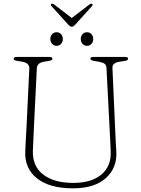

<svg xmlns="http://www.w3.org/2000/svg" viewBox="-20 -1010 770 1045"><path d="M578 -282.5 559.5 -640.5Q559 -655.5 549.5 -662.8Q540 -670 520.5 -673.5L489.5 -679Q472 -682 472 -690.5Q472 -700 487.5 -700H661.5Q677 -700 677 -690.5Q677 -681 659.5 -678.5L630 -674Q590.5 -668 592 -640L608 -281Q609 -257 610.2 -234Q611.5 -211 613 -186Q618.5 -97 556.5 -41Q494.5 15 378 15Q248.5 15 181 -39.5Q113.5 -94 117.5 -184Q118 -200.5 119.2 -226Q120.5 -251.5 122 -277.2Q123.5 -303 124.5 -321L139.5 -636.5Q141 -667 101.5 -674L72 -679Q54.5 -682 54.5 -690Q54.5 -700 70 -700H250Q265.5 -700 265.5 -690Q265.5 -682 248 -679L218.5 -674Q182 -667.5 180.5 -638.5L165 -326Q163 -285.5 161.8 -253.5Q160.5 -221.5 159 -192Q155.5 -106 214.8 -60.2Q274 -14.5 378.5 -14.5Q478 -14.5 532.2 -60.2Q586.5 -106 582.5 -188Q581 -220.5 580 -242.2Q579 -264 578 -282.5ZM288 -760.5Q273 -760.5 263.5 -771.5Q254 -782.5 254 -797.5Q254 -813 263.5 -823.8Q273 -834.5 288 -834.5Q303 -834.5 312.5 -823.8Q322 -813 322 -797.5Q322 -782.5 312.5 -771.5Q303 -760.5 288 -760.5ZM453.5 -760.5Q438.5 -760.5 429 -771.5Q419.5 -782.5 419.5 -797.5Q419.5 -813 429 -823.8Q438.5 -834.5 453.5 -834.5Q468.5 -834.5 478 -823.8Q487.5 -813 487.5 -797.5Q487.5 -782.5 478 -771.5Q468.5 -760.5 453.5 -760.5ZM389.5 -876Q379.5 -864.5 371.5 -864.5Q362 -864.5 351.5 -876L260.5 -976.5Q253 -984.5 260 -989Q265 -992 273.5 -986.5L370.5 -912L468 -986.5Q476 -992 481 -989Q487.5 -984.5 480.5 -976.5Z"/></svg>

Font: Fraunces 9pt S050 Thin
Style: Regular
Weight: 100
Version: Version 1.000; ttfautohint (v1.8.3)